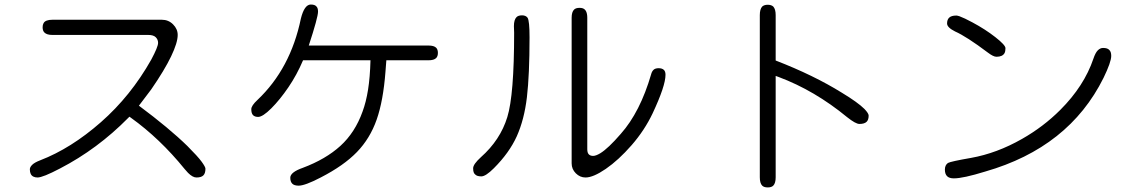

<svg xmlns="http://www.w3.org/2000/svg" viewBox="-20 -775 5040 851"><path d="M697.3 -687.5H212.9Q180.7 -687.5 172.9 -671.9Q168.9 -665 168.9 -654.3Q168.9 -638.7 176.8 -630.9Q187.5 -620.1 212.9 -620.1H637.7Q660.2 -620.1 670.4 -609.9Q680.7 -599.6 680.7 -585Q680.7 -567.4 650.4 -510.7Q650.4 -510.7 650.4 -510.7Q559.6 -349.6 427.2 -233.4Q294.9 -117.2 158.2 -64.5Q132.8 -54.7 122.6 -44.4Q112.3 -34.2 112.3 -24.4Q112.3 0 127.9 7.8Q135.7 11.7 146.5 11.7Q169.9 11.7 246.1 -28.3Q412.1 -114.3 547.9 -252L553.7 -257.8L560.5 -252.9Q688.5 -161.1 797.9 -26.4Q806.6 -15.6 813.5 -8.8Q834 11.7 850.6 11.7Q872.1 11.7 881.3 2.4Q890.6 -6.8 890.6 -27.3Q890.6 -35.2 873.5 -58.6Q856.4 -82 810.5 -127.9Q729.5 -207 595.7 -306.6L650.4 -378.9Q709 -463.9 738.3 -524.9Q767.6 -585.9 767.6 -620.1Q767.6 -646.5 747.1 -667Q726.6 -687.5 697.3 -687.5Z M1913.1 -563.5Q1903.3 -573.2 1878.9 -573.2H1348.6Q1389.6 -698.2 1389.6 -723.6Q1389.6 -740.2 1381.8 -747.1Q1375 -754.9 1357.4 -754.9Q1329.1 -754.9 1313.5 -692.4Q1267.6 -470.7 1121.1 -332Q1093.8 -306.6 1093.8 -291Q1093.8 -272.5 1101.6 -264.6Q1109.4 -256.8 1124 -256.8Q1144.5 -256.8 1182.6 -294.9Q1220.7 -333 1258.3 -388.2Q1295.9 -443.4 1323.2 -507.8H1622.1Q1620.1 -432.6 1611.3 -377.4Q1602.5 -322.3 1586.9 -280.3Q1553.7 -187.5 1488.8 -128.4Q1423.8 -69.3 1322.3 -31.2Q1266.6 -11.7 1266.6 12.7Q1266.6 30.3 1275.4 39.1Q1284.2 47.9 1303.7 47.9Q1332 47.9 1401.4 11.7Q1503.9 -41 1562 -101.1Q1620.1 -161.1 1649.4 -244.6Q1678.7 -328.1 1688.5 -457L1692.4 -507.8H1878.9Q1903.3 -507.8 1913.1 -517.6Q1920.9 -525.4 1920.9 -540.5Q1920.9 -555.7 1913.1 -563.5Z M2583 -113.3V-696.3Q2583 -731.4 2562.5 -738.3Q2556.6 -740.2 2548.8 -740.2Q2532.2 -740.2 2524.4 -732.4Q2513.7 -721.7 2513.7 -696.3V-50.8Q2513.7 -25.4 2532.2 -6.8Q2550.8 11.7 2575.2 11.7Q2609.4 11.7 2665 -26.4Q2721.7 -65.4 2779.3 -131.3Q2836.9 -197.3 2873 -273.4Q2929.7 -394.5 2929.7 -443.4Q2929.7 -458 2922.9 -464.8Q2915 -472.7 2899.4 -472.7Q2883.8 -472.7 2876.5 -465.3Q2869.1 -458 2866.2 -446.3Q2817.4 -278.3 2731.4 -181.6Q2675.8 -117.2 2640.6 -95.7Q2621.1 -84 2608.9 -84Q2596.7 -84 2589.8 -90.8Q2583 -97.7 2583 -113.3ZM2077.1 -29.3Q2077.1 -15.6 2080.1 -9.8Q2083 -3.9 2085.9 -2Q2093.8 6.8 2113.3 6.8Q2132.8 6.8 2168.9 -29.3Q2237.3 -97.7 2270.5 -170.9Q2303.7 -245.1 2315.4 -343.8Q2327.1 -443.4 2327.1 -609.4Q2327.1 -682.6 2318.4 -696.3Q2310.5 -707 2293.9 -707Q2277.3 -707 2269.5 -699.2Q2257.8 -687.5 2257.8 -659.2L2258.8 -629.9Q2258.8 -353.5 2228.5 -255.9Q2197.3 -154.3 2111.3 -78.1Q2077.1 -46.9 2077.1 -29.3Z M3418 -506.8V-708Q3418 -734.4 3407.2 -746.1Q3398.4 -753.9 3382.8 -753.9Q3367.2 -753.9 3358.4 -746.1Q3347.7 -734.4 3347.7 -708V10.7Q3347.7 37.1 3358.4 47.9Q3366.2 55.7 3382.8 55.7Q3399.4 55.7 3407.2 47.9Q3418 37.1 3418 10.7V-438.5L3431.6 -433.6Q3590.8 -374 3734.4 -255.9Q3772.5 -225.6 3789.1 -225.6Q3811.5 -225.6 3821.3 -235.4Q3830.1 -244.1 3830.1 -262.7Q3830.1 -272.5 3811.5 -292Q3782.2 -321.3 3710.9 -364.3Q3586.9 -441.4 3418 -506.8Z M4218.8 -706.1Q4196.3 -706.1 4186.5 -696.3Q4177.7 -687.5 4177.7 -670.9Q4177.7 -653.3 4212.9 -635.7Q4263.7 -613.3 4358.4 -542Q4382.8 -523.4 4396.5 -523.4Q4423.8 -523.4 4432.6 -540Q4436.5 -547.9 4436.5 -561.5Q4436.5 -575.2 4391.6 -610.4Q4346.7 -645.5 4290 -675.8Q4253.9 -695.3 4232.4 -703.1Q4222.7 -706.1 4218.8 -706.1ZM4905.3 -527.3Q4905.3 -545.9 4896.5 -553.7Q4888.7 -562.5 4869.1 -562.5Q4856.4 -562.5 4845.7 -551.8Q4835 -541 4826.2 -514.6Q4785.2 -393.6 4679.7 -288.1Q4604.5 -212.9 4509.8 -159.2Q4398.4 -95.7 4284.2 -75.2Q4194.3 -59.6 4181.6 -52.7Q4168 -43 4168 -23.4Q4168 -3.9 4177.7 5.9Q4187.5 15.6 4208 15.6Q4249 15.6 4346.7 -14.6Q4346.7 -14.6 4346.7 -14.6Q4717.8 -121.1 4871.1 -429.7Q4905.3 -500 4905.3 -527.3Z"/></svg>

Font: FakePearl
Style: ExtraLight
Weight: 300
Version: Version 1.2